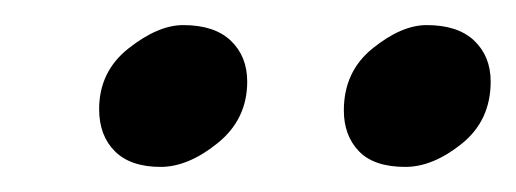

<svg xmlns="http://www.w3.org/2000/svg" viewBox="-20 -680 411 153"><path d="M303 -547Q278 -547 266 -559.5Q254 -572 254 -592Q254 -623 277 -641.5Q300 -660 320 -660Q345 -660 358 -647.5Q371 -635 371 -615Q371 -584 348 -565.5Q325 -547 303 -547ZM108 -547Q84 -547 71.5 -559.5Q59 -572 59 -593Q59 -623 82.5 -641.5Q106 -660 126 -660Q151 -660 164 -647.5Q177 -635 177 -615Q177 -585 153.5 -566Q130 -547 108 -547Z"/></svg>

Font: Petrona Medium
Style: Italic
Weight: 500
Italic angle: -9°
Designer: Ringo R. Seeber
Foundry: Ringo R. Seeber
Version: Version 2.001; ttfautohint (v1.8.3)